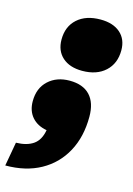

<svg xmlns="http://www.w3.org/2000/svg" viewBox="-172 -598 605 871"><g transform="rotate(15 130.0 -162.5)"><path d="M168 -291Q109.4 -291 75.4 -321.3Q41.5 -351.6 41.5 -404.3Q41.5 -465.8 81.5 -501.7Q121.6 -537.6 189.9 -537.6Q249 -537.6 282.7 -508.1Q316.4 -478.5 316.4 -426.8Q316.4 -364.7 276.4 -327.9Q236.3 -291 168 -291ZM-57.1 213.9 -37.1 101.6Q13.7 100.6 43.9 79.6Q74.2 58.6 82.5 10.7Q38.1 2.9 12.9 -26.1Q-12.2 -55.2 -12.2 -100.1Q-12.2 -161.6 26.6 -197.5Q65.4 -233.4 126.5 -233.4Q189 -233.4 221.7 -198.7Q254.4 -164.1 254.4 -98.1Q254.4 -3.9 216.3 66.4Q178.2 136.7 108.4 175.3Q38.6 213.9 -57.1 213.9Z"/></g></svg>

Font: Bevan
Style: Italic
Weight: 400
Italic angle: -10°
Designer: Vernon Adams
Foundry: Vernon Adams
Version: Version 2.100; ttfautohint (v1.8.3)